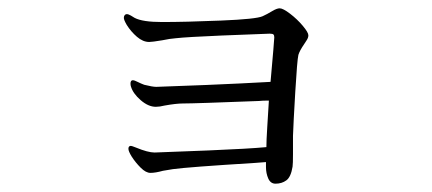

<svg xmlns="http://www.w3.org/2000/svg" viewBox="-20 -455 1040 462"><path d="M722 -370Q722 -364 717.5 -357.5Q713 -351 712 -349Q701 -333 698 -323Q695 -310 690.5 -234Q686 -158 685 -128V-84Q685 -61 684 -54Q680 -29 669 -21Q658 -13 643 -13Q631 -13 625.5 -25.5Q620 -38 620 -53V-65L594 -63Q432 -53 396 -48L372 -44Q354 -39 342 -39Q331 -39 318.5 -51.5Q306 -64 297 -78Q289 -91 289 -97Q289 -104 295 -104Q297 -104 307 -100Q336 -88 352 -88Q385 -89 481.5 -93Q578 -97 621 -101Q621 -116 623 -148L627 -213Q611 -213 603 -212Q449 -206 420 -206Q404 -206 376 -201Q364 -198 355 -198Q337 -198 318.5 -214Q300 -230 295 -247Q294 -250 294 -254Q294 -262 300 -262Q303 -262 311 -258Q319 -254 327 -251Q347 -246 356 -246Q391 -247 475.5 -250.5Q560 -254 631 -258Q640 -359 640 -365Q640 -370 638 -372Q636 -374 629 -374Q596 -373 513 -369.5Q430 -366 403 -363Q389 -362 370 -358Q346 -354 339 -354Q324 -354 309.5 -366.5Q295 -379 285 -395Q278 -407 278 -412Q278 -416 280 -418.5Q282 -421 285 -421Q289 -421 295 -417.5Q301 -414 304 -412Q323 -402 370 -402Q426 -402 511.5 -405.5Q597 -409 612 -416Q623 -421 634.5 -428Q646 -435 653 -435Q661 -435 678 -422Q695 -409 708.5 -393Q722 -377 722 -370Z"/></svg>

Font: Shippori Mincho
Style: Regular
Weight: 400
Designer: FONTDASU
Foundry: FONTDASU / Google Inc. / but / Adobe
Version: Version 3.110; ttfautohint (v1.8.3)